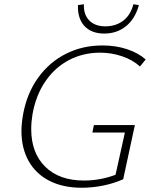

<svg xmlns="http://www.w3.org/2000/svg" viewBox="-20 -878 712 904"><path d="M133 -340Q127 -303 127 -270Q127 -158 193 -93Q259 -28 375 -28Q452 -28 524 -55L568 -254H415L422 -289H615L560 -34Q515 -14 464.5 -4Q414 6 365 6Q277 6 213 -26.5Q149 -59 115 -119.5Q81 -180 81 -261Q81 -296 89 -341Q107 -439 159.5 -512Q212 -585 290 -624.5Q368 -664 462 -664Q525 -664 578 -646.5Q631 -629 666 -598L639 -565Q605 -596 555 -613Q505 -630 451 -630Q372 -630 305.5 -595.5Q239 -561 194 -495.5Q149 -430 133 -340ZM634 -854 608 -858Q595 -807 560 -780.5Q525 -754 476 -754Q427 -754 400 -782Q373 -810 375 -858L347 -854Q345 -790 378 -755Q411 -720 471 -720Q530 -720 573 -754.5Q616 -789 634 -854Z"/></svg>

Font: Ysabeau Light
Style: Italic
Weight: 300
Italic angle: -12°
Designer: Christian Thalmann (Catharsis Fonts)
Version: Version 0.003